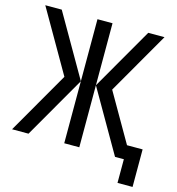

<svg xmlns="http://www.w3.org/2000/svg" viewBox="-109 -712 853 924"><g transform="rotate(15 317.5 -250.0)"><path d="M560 118V0H528V-69H635V118ZM338 -309 516 -618H597L419 -309ZM3 0 181 -309H263L85 0ZM181 -309 3 -618H85L263 -309ZM263 0V-618H338V0ZM516 0 338 -309H419L597 0Z"/></g></svg>

Font: Victor Mono
Style: Regular
Weight: 400
Monospace: yes
Designer: Rune Bjørnerås
Version: Version 1.561;gftools[0.9.30]